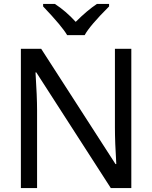

<svg xmlns="http://www.w3.org/2000/svg" viewBox="-20 -964 780 984"><path d="M324 -784Q299 -828 201 -931V-944H261Q318 -907 368 -852Q427 -911 477 -944H539V-931Q439 -831 414 -784ZM653 0H548L166 -593H162Q170 -468 170 -399V0H87V-714H191L572 -123H576Q569 -235 569 -311V-714H653Z"/></svg>

Font: Advent Sans Logo
Style: Regular
Weight: 400
Designer: Types & Symbols
Foundry: Types & Symbols
Version: Version 1.002